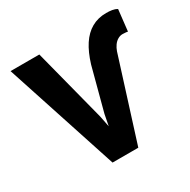

<svg xmlns="http://www.w3.org/2000/svg" viewBox="-128 -659 770 779"><g transform="rotate(-30 257.5 -269.5)"><path d="M254.4 -187.5 307.6 -388.2Q322.8 -438 344.5 -471.2Q366.2 -504.4 396.2 -521.5Q426.3 -538.6 464.8 -538.6Q479 -538.6 491.7 -536.6Q504.4 -534.7 515.1 -528.3L503.9 -428.7Q502 -429.7 493.9 -430.4Q485.8 -431.2 479.5 -431.2Q467.8 -431.2 457 -424.8Q446.3 -418.5 438.2 -407.2Q430.2 -396 425.3 -381.8L304.7 0H218.3ZM146 -528.3 233.9 -187.5 271.5 0H184.1L11.2 -528.3Z"/></g></svg>

Font: Roboto SemiBold
Style: Regular
Weight: 600
Designer: Christian Robertson
Foundry: Google
Version: Version 3.009; 2024